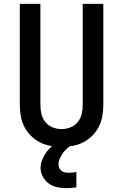

<svg xmlns="http://www.w3.org/2000/svg" viewBox="-20 -755 640 998"><path d="M300 8Q271 8 242 3Q213 -2 187 -15.5Q161 -29 140 -50Q119 -71 106 -97Q93 -123 88 -152Q83 -181 83 -210V-735H190V-210Q190 -186 195.5 -162.5Q201 -139 216 -120.5Q231 -102 253.5 -93Q276 -84 300 -84Q324 -84 346.5 -93Q369 -102 384 -120.5Q399 -139 404.5 -162.5Q410 -186 410 -210V-735H517V-210Q517 -181 512 -152Q507 -123 494 -97Q481 -71 460 -50Q439 -29 413 -15.5Q387 -2 358 3Q329 8 300 8ZM325 223Q301 223 277.5 218Q254 213 234.5 199.5Q215 186 203 164Q191 142 191 118Q191 99 197.5 81Q204 63 214 46.5Q224 30 237.5 16.5Q251 3 266 -8H353V0Q339 7 327 18Q315 29 306 42Q297 55 290.5 70Q284 85 284 101Q284 111 288.5 119.5Q293 128 300.5 133.5Q308 139 317.5 141Q327 143 336 143Q347 143 357 142Q367 141 377 139V219Q364 221 351 222Q338 223 325 223Z"/></svg>

Font: Iosevka Semibold Extended
Style: Regular
Weight: 600
Width: 7
Monospace: yes
Designer: Belleve Invis
Foundry: Belleve Invis
Version: Version 32.5.0; ttfautohint (v1.8.4)